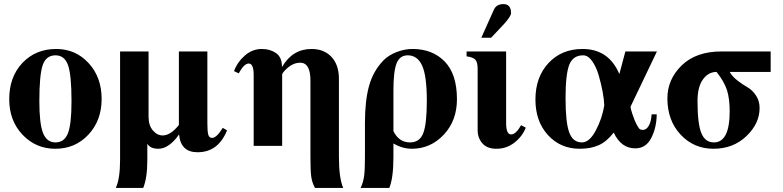

<svg xmlns="http://www.w3.org/2000/svg" viewBox="-20 -712 3820 937"><path d="M254 -473Q349 -473 412.5 -404Q476 -335 476 -229Q476 -124 411.5 -55Q347 14 250 14Q155 14 90 -54.5Q25 -123 25 -228Q25 -337 89.5 -405Q154 -473 254 -473ZM251 -442Q205 -442 188.5 -394.5Q172 -347 172 -218Q172 -109 190 -63Q208 -17 251 -17Q294 -17 311.5 -61.5Q329 -106 329 -218Q329 -346 312 -394Q295 -442 251 -442Z M699 -9V68Q699 156 679 205H545Q566 162 566 67V-461H705V-143Q705 -100 726 -75.5Q747 -51 774 -51Q812 -51 853 -102V-461H992V-111Q992 -70 996.5 -54.5Q1001 -39 1015 -39Q1037 -39 1067 -88L1088 -76Q1045 31 944 31Q862 31 854 -55H853Q833 -25 806.5 -5.5Q780 14 753 14Q714 14 700 -9Z M1357 0H1218V-346Q1218 -402 1194 -402Q1171 -402 1145 -354L1122 -365Q1139 -410 1175.5 -441.5Q1212 -473 1258 -473Q1298 -473 1327 -453Q1356 -433 1356 -386H1357Q1408 -473 1500 -473Q1562 -473 1598 -434Q1634 -395 1634 -328V52Q1634 158 1655 205H1517Q1502 177 1498.5 147Q1495 117 1495 53V-319Q1495 -406 1445 -406Q1408 -406 1374 -372Q1357 -355 1357 -348Z M1990 14H1991Q1943 14 1900 -12V54Q1900 156 1880 205H1740Q1753 177 1757 147Q1761 117 1761 55V-113Q1761 -220 1781 -292.5Q1801 -365 1851 -417Q1875 -442 1914.5 -457.5Q1954 -473 1993 -473Q2091 -473 2150.5 -411.5Q2210 -350 2210 -228Q2210 -123 2145.5 -54.5Q2081 14 1990 14ZM1900 -271V-72Q1927 -17 1981 -17Q2028 -17 2045.5 -62Q2063 -107 2063 -220Q2063 -342 2040 -392Q2017 -442 1970 -442Q1931 -442 1915.5 -403Q1900 -364 1900 -271Z M2329 -528 2390 -664Q2402 -692 2437 -692Q2474 -692 2474 -648Q2474 -633 2440 -595L2377 -528ZM2523 -101 2546 -89Q2529 -46 2490.5 -16Q2452 14 2403 14Q2357 14 2334 -12.5Q2311 -39 2311 -77V-376Q2311 -409 2299.5 -421Q2288 -433 2257 -437V-461H2450V-112Q2450 -56 2474 -56Q2498 -56 2523 -101Z M3160 -154H3185Q3184 -88 3158 -38Q3132 12 3080 12Q3011 12 2975 -65Q2941 -21 2902 -3.5Q2863 14 2809 14Q2715 14 2654 -53Q2593 -120 2593 -226Q2593 -336 2657 -404.5Q2721 -473 2823 -473Q2950 -473 3002 -352H3003L3032 -461H3186L3057 -191Q3057 -183 3066 -156Q3078 -120 3088 -102Q3098 -84 3103.5 -81Q3109 -78 3118 -78Q3134 -78 3146 -98Q3158 -118 3160 -154ZM2929 -198Q2928 -226 2921 -264Q2914 -302 2902 -343.5Q2890 -385 2870 -413.5Q2850 -442 2826 -442Q2776 -442 2758 -395.5Q2740 -349 2740 -233Q2740 -114 2758 -65.5Q2776 -17 2820 -17Q2857 -17 2888 -76Q2919 -135 2929 -198Z M3741 -461V-361H3541Q3553 -339 3579 -319Q3605 -299 3628 -286Q3651 -273 3669 -246.5Q3687 -220 3687 -185Q3687 -109 3622.5 -47.5Q3558 14 3462 14Q3366 14 3301.5 -55Q3237 -124 3237 -232Q3237 -325 3307 -393Q3377 -461 3502 -461ZM3541 -169Q3541 -230 3528 -271.5Q3515 -313 3477 -361Q3437 -361 3410.5 -324.5Q3384 -288 3384 -219Q3384 -109 3402.5 -63Q3421 -17 3464 -17Q3541 -17 3541 -169Z"/></svg>

Font: STIX
Style: Bold
Weight: 700
Designer: MicroPress Inc., with final additions and corrections provided by Coen Hoffman, Elsevier (retired)
Version: Version 1.1.1